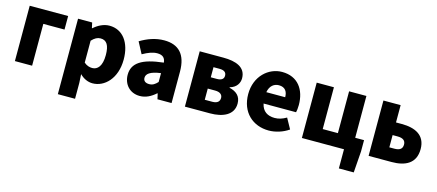

<svg xmlns="http://www.w3.org/2000/svg" viewBox="-55 -1142 4340 1907"><g transform="rotate(15 2115.5 -188.0)"><path d="M72 0H249V-430H467V-569H72Z M569 207H746V44L741 -45C779 -7 825 14 873 14C995 14 1112 -98 1112 -294C1112 -469 1026 -583 890 -583C831 -583 775 -554 730 -514H726L714 -569H569ZM831 -132C804 -132 774 -140 746 -165V-390C777 -423 804 -438 837 -438C900 -438 929 -391 929 -291C929 -177 885 -132 831 -132Z M1358 14C1421 14 1474 -15 1521 -57H1525L1538 0H1683V-323C1683 -501 1600 -583 1453 -583C1364 -583 1283 -553 1208 -508L1270 -391C1327 -423 1374 -441 1419 -441C1477 -441 1501 -414 1505 -368C1283 -344 1189 -279 1189 -159C1189 -64 1253 14 1358 14ZM1419 -124C1382 -124 1358 -140 1358 -173C1358 -213 1394 -245 1505 -260V-169C1479 -141 1455 -124 1419 -124Z M1820 0H2079C2208 0 2318 -46 2318 -164C2318 -240 2272 -279 2200 -296V-301C2269 -320 2296 -371 2296 -418C2296 -533 2192 -569 2064 -569H1820ZM1993 -348V-452H2055C2106 -452 2126 -432 2126 -399C2126 -368 2105 -348 2055 -348ZM1993 -117V-232H2069C2123 -232 2145 -207 2145 -176C2145 -142 2125 -117 2070 -117Z M2684 14C2751 14 2829 -9 2888 -51L2829 -158C2788 -134 2750 -122 2709 -122C2637 -122 2583 -154 2567 -232H2901C2905 -245 2909 -277 2909 -308C2909 -464 2829 -583 2665 -583C2527 -583 2395 -469 2395 -284C2395 -96 2521 14 2684 14ZM2564 -348C2576 -416 2619 -447 2668 -447C2733 -447 2758 -405 2758 -348Z M3534 -139V-569H3356V-139H3200V-569H3023V0H3456V197H3609L3625 -22V-139Z M3709 0H3945C4083 0 4191 -49 4191 -198C4191 -342 4083 -391 3945 -391H3886V-569H3709ZM3886 -135V-261H3937C3994 -261 4020 -239 4020 -199C4020 -156 3994 -135 3937 -135Z"/></g></svg>

Font: Noto Sans Korean Black
Style: Bold
Weight: 900
Designer: Ryoko NISHIZUKA (kana & ideographs); Paul D. Hunt (Latin, Greek & Cyrillic); Wenlong ZHANG (bopomofo); Sandoll Communica
Foundry: Adobe Systems Incorporated
Version: Version 1.000;PS 1;hotconv 1.0.78;makeotf.lib2.5.61930